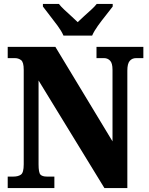

<svg xmlns="http://www.w3.org/2000/svg" viewBox="-20 -951 752 971"><path d="M19 0V-58H48Q72 -58 86 -68Q100 -78 100 -120V-598Q100 -637 86.5 -647Q73 -657 56 -657H19V-714H260L549 -236V-598Q549 -632 536.5 -644.5Q524 -657 507 -657H468V-714H705V-657H668Q648 -657 636 -643Q624 -629 624 -594V0H508L175 -544V-120Q175 -78 184.5 -68Q194 -58 217 -58H255V0ZM301 -771Q291 -794 271.5 -820.5Q252 -847 231.5 -873Q211 -899 197 -918V-931H278Q287 -919 304.5 -902.5Q322 -886 341 -869Q360 -852 373 -839Q386 -852 405 -869Q424 -886 442 -902.5Q460 -919 469 -931H550V-918Q536 -899 515 -873Q494 -847 475 -820.5Q456 -794 446 -771Z"/></svg>

Font: Noto Serif Hebrew Condensed Black
Style: Regular
Weight: 900
Width: 3
Designer: Monotype Design Team
Foundry: Monotype Imaging Inc.
Version: Version 2.004; ttfautohint (v1.8.4.7-5d5b)